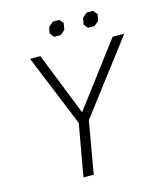

<svg xmlns="http://www.w3.org/2000/svg" viewBox="-126 -956 883 1047"><g transform="rotate(-15 316.0 -432.0)"><path d="M266 -294 100 -700H158L298 -347H300L566 -700H632L323 -294L272 0H214ZM239 -805 245 -841 273 -864H309L328 -841L321 -804L295 -782H258ZM430 -805 437 -841 463 -864H499L519 -841L512 -804L486 -782H449Z"/></g></svg>

Font: Chakra Petch Light
Style: Italic
Weight: 300
Italic angle: -10°
Designer: Katatrad Aksorn Co.,Ltd.
Foundry: Cadson Demak Co.,Ltd.
Version: Version 1.000; ttfautohint (v1.6)